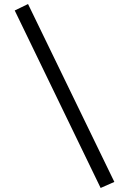

<svg xmlns="http://www.w3.org/2000/svg" viewBox="-20 -829 640 952"><path d="M119 -809 547 73 479 103 53 -777Z"/></svg>

Font: FiraDG Mono
Style: Regular
Weight: 400
Designer: Carrois Corporate & Edenspiekermann AG
Foundry: Carrois Corporate GbR & Edenspiekermann AG
Version: Version 3.206